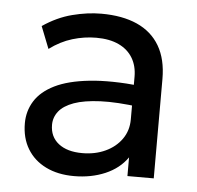

<svg xmlns="http://www.w3.org/2000/svg" viewBox="-44 -554 629 614"><g transform="rotate(5 271.0 -247.5)"><path d="M215 15Q163 15 124.5 -4Q86 -23 65 -57.8Q44 -92.5 44 -140Q44 -179 64 -211.2Q84 -243.5 127 -264.8Q170 -286 238.5 -293.2Q307 -300.5 404 -290.5L406.5 -223Q331.5 -233 279 -230.8Q226.5 -228.5 194 -216.8Q161.5 -205 146.2 -185.8Q131 -166.5 131 -142.5Q131 -104 158.8 -82.2Q186.5 -60.5 235 -60.5Q276.5 -60.5 309.2 -75.8Q342 -91 361.2 -118.2Q380.5 -145.5 380.5 -181.5V-318.5Q380.5 -353 365.2 -378.5Q350 -404 320.5 -418Q291 -432 248 -432Q209.5 -432 171.5 -420.5Q133.5 -409 98.5 -383L70.5 -454Q116 -485 164.5 -497.5Q213 -510 257.5 -510Q325 -510 372.5 -488.8Q420 -467.5 445 -425Q470 -382.5 470 -319V0H385.5V-60Q360 -23.5 315 -4.2Q270 15 215 15Z"/></g></svg>

Font: Geologica Roman Light
Style: Regular
Weight: 300
Designer: Sindre Bremnes, Frode Helland
Foundry: Monokrom Skriftforlag AS
Version: Version 1.010;gftools[0.9.28]